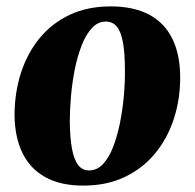

<svg xmlns="http://www.w3.org/2000/svg" viewBox="-20 -567 610 601"><path d="M326 -547Q398.5 -547 446.8 -521.2Q495 -495.5 519.2 -446.2Q543.5 -397 544 -327.5Q544.5 -258 524.5 -196Q504.5 -134 465.5 -86.8Q426.5 -39.5 370 -12.8Q313.5 14 241 14Q170 14 122.2 -12.2Q74.5 -38.5 50.5 -87.8Q26.5 -137 25.5 -205Q25.5 -276.5 45.5 -338.5Q65.5 -400.5 104 -447.5Q142.5 -494.5 198.5 -520.8Q254.5 -547 326 -547ZM311.5 -499.5Q286.5 -499.5 267.8 -479.2Q249 -459 235.8 -425.2Q222.5 -391.5 214.2 -350.2Q206 -309 202.2 -266.2Q198.5 -223.5 198.5 -186.5Q199 -134.5 205.5 -100.5Q212 -66.5 225 -50Q238 -33.5 258.5 -33.5Q284 -33.5 302.8 -53.8Q321.5 -74 334.5 -108Q347.5 -142 355.8 -183.5Q364 -225 367.8 -268Q371.5 -311 371 -348.5Q371 -403 364.5 -436.2Q358 -469.5 345 -484.5Q332 -499.5 311.5 -499.5Z"/></svg>

Font: Merriweather 72pt Black
Style: Italic
Weight: 900
Italic angle: -7.8°
Version: Version 2.101